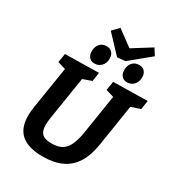

<svg xmlns="http://www.w3.org/2000/svg" viewBox="-243 -1206 1256 1366"><g transform="rotate(30 384.5 -523.0)"><path d="M318 12Q200 12 142 -37.5Q84 -87 84 -190Q84 -207 86 -226Q88 -245 91 -266L148 -623L161 -602L80 -626L92 -699L369 -704L358 -631L272 -601L289 -623L231 -258Q228 -239 226.5 -223Q225 -207 225 -193Q225 -145 248 -122.5Q271 -100 326 -100Q380 -100 412 -120Q444 -140 462 -180.5Q480 -221 490 -280L544 -623L559 -601L476 -626L488 -699L769 -704L758 -631L667 -601L685 -623L630 -271Q615 -172 576 -109.5Q537 -47 473 -17.5Q409 12 318 12ZM425 -864 291 -1006 341 -1058 513 -931 418 -932 620 -1058 654 -1005 491 -871ZM307 -745Q279 -745 263 -763Q247 -781 247 -813Q247 -851 268 -873.5Q289 -896 322 -896Q351 -896 367.5 -878Q384 -860 384 -829Q384 -791 361.5 -768Q339 -745 307 -745ZM574 -745Q546 -745 530 -763Q514 -781 514 -813Q514 -851 535 -873.5Q556 -896 590 -896Q619 -896 635 -878Q651 -860 651 -829Q651 -791 628.5 -768Q606 -745 574 -745Z"/></g></svg>

Font: Bitter Thin
Style: Bold Italic
Weight: 700
Italic angle: -9°
Version: Version 3.021